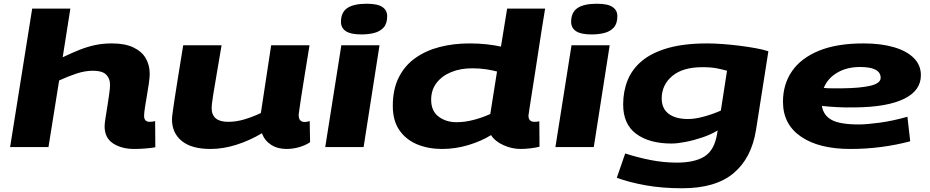

<svg xmlns="http://www.w3.org/2000/svg" viewBox="-20 -786 4969 1026"><path d="M750 -167Q750 -135 780 -135Q795 -135 809 -139L810 1Q788 5 756.5 7.5Q725 10 697 10Q630 10 584.5 -19.5Q539 -49 539 -111Q539 -124 543.5 -153Q548 -182 553.5 -216.5Q559 -251 563.5 -283Q568 -315 568 -333Q568 -367 547 -387.5Q526 -408 478 -408Q434 -408 389 -393Q344 -378 296 -356L239 0H34L152 -740H356L315 -480Q365 -504 407 -520.5Q449 -537 490 -545.5Q531 -554 578 -554Q649 -554 694 -532Q739 -510 759.5 -473.5Q780 -437 780 -392Q780 -372 775.5 -340.5Q771 -309 765 -275Q759 -241 754.5 -211.5Q750 -182 750 -167Z M1105 10Q1004 10 951.5 -32.5Q899 -75 899 -149Q899 -155 900 -163Q901 -171 903.5 -191.5Q906 -212 912.5 -253.5Q919 -295 930 -365Q941 -435 959 -544H1164Q1146 -436 1135 -373Q1124 -310 1119 -277.5Q1114 -245 1112.5 -231.5Q1111 -218 1111 -209Q1111 -135 1199 -135Q1243 -135 1287.5 -148.5Q1332 -162 1374 -182L1429 -544H1634Q1617 -439 1606 -371.5Q1595 -304 1589 -264.5Q1583 -225 1580.5 -206Q1578 -187 1577 -181Q1576 -175 1576 -173Q1576 -151 1585 -142.5Q1594 -134 1608 -134Q1611 -134 1618 -135Q1625 -136 1635 -139L1637 -26Q1610 -8 1576.5 1Q1543 10 1512 10Q1462 10 1427.5 -13Q1393 -36 1380 -74Q1312 -34 1242 -12Q1172 10 1105 10Z M1940 -766Q1998 -766 2023.5 -748.5Q2049 -731 2049 -700Q2049 -660 2030 -639Q2011 -618 1980 -610Q1949 -602 1911 -602Q1854 -602 1828 -619.5Q1802 -637 1802 -669Q1802 -720 1836 -743Q1870 -766 1940 -766ZM1718 0 1804 -544H2008L1923 0Z M2762 10Q2715 10 2670 -10.5Q2625 -31 2604 -64Q2553 -32 2483.5 -11Q2414 10 2342 10Q2269 10 2209.5 -14.5Q2150 -39 2114.5 -90Q2079 -141 2079 -220Q2079 -309 2111 -372.5Q2143 -436 2199.5 -476Q2256 -516 2330 -535Q2404 -554 2489 -554Q2540 -554 2583 -549Q2626 -544 2657 -537L2690 -740H2893Q2893 -740 2888 -709.5Q2883 -679 2875 -629Q2867 -579 2858 -519Q2849 -459 2839.5 -398.5Q2830 -338 2822 -287Q2814 -236 2809 -203.5Q2804 -171 2804 -168Q2804 -135 2836 -135Q2851 -135 2862 -138L2863 -2Q2844 3 2815.5 6.5Q2787 10 2762 10ZM2420 -133Q2465 -133 2513.5 -146Q2562 -159 2600 -177L2636 -404Q2609 -411 2576 -416Q2543 -421 2503 -421Q2440 -421 2390.5 -400.5Q2341 -380 2312.5 -342.5Q2284 -305 2284 -253Q2284 -193 2323.5 -163Q2363 -133 2420 -133Z M3170 -766Q3228 -766 3253.5 -748.5Q3279 -731 3279 -700Q3279 -660 3260 -639Q3241 -618 3210 -610Q3179 -602 3141 -602Q3084 -602 3058 -619.5Q3032 -637 3032 -669Q3032 -720 3066 -743Q3100 -766 3170 -766ZM2948 0 3034 -544H3238L3153 0Z M3276 164 3321 34Q3385 55 3455.5 69Q3526 83 3597 83Q3693 83 3745.5 49.5Q3798 16 3812 -71L3815 -89Q3779 -67 3733 -51.5Q3687 -36 3643 -27.5Q3599 -19 3568 -19Q3450 -19 3380 -70.5Q3310 -122 3310 -228Q3310 -298 3334 -357.5Q3358 -417 3411 -461Q3464 -505 3550 -529.5Q3636 -554 3760 -554Q3797 -554 3843.5 -550.5Q3890 -547 3937 -541Q3984 -535 4023.5 -527.5Q4063 -520 4086 -512L4020 -92Q3996 59 3900 139.5Q3804 220 3626 220Q3517 220 3429 204Q3341 188 3276 164ZM3865 -408Q3844 -414 3812.5 -420.5Q3781 -427 3734 -427Q3628 -427 3572 -379.5Q3516 -332 3516 -260Q3516 -206 3553 -178Q3590 -150 3657 -150Q3694 -150 3741.5 -163Q3789 -176 3832 -195Z M4844 -31Q4769 -11 4688.5 -0.5Q4608 10 4524 10Q4356 10 4260 -56Q4164 -122 4164 -242Q4164 -336 4212.5 -406Q4261 -476 4356.5 -515Q4452 -554 4594 -554Q4687 -554 4756 -534Q4825 -514 4863 -476Q4901 -438 4901 -384Q4901 -302 4811.5 -258Q4722 -214 4550 -212Q4496 -211 4452 -213.5Q4408 -216 4372 -220Q4380 -169 4424.5 -145Q4469 -121 4569 -121Q4612 -121 4681.5 -130.5Q4751 -140 4829 -162ZM4576 -428Q4506 -428 4454.5 -398Q4403 -368 4382 -316Q4404 -314 4428 -314Q4452 -314 4478 -314Q4578 -315 4632 -328Q4686 -341 4686 -370Q4686 -428 4576 -428Z"/></svg>

Font: Georama ExtraExtended
Style: Bold Italic
Weight: 700
Width: 8
Italic angle: -9°
Designer: Jean-Baptiste Levee
Foundry: Production Type
Version: Version 1.000